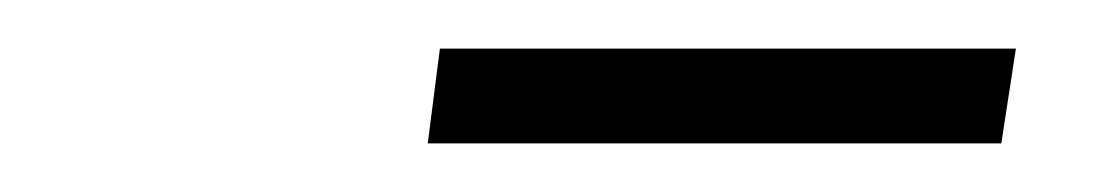

<svg xmlns="http://www.w3.org/2000/svg" viewBox="-20 -735 455 79"><path d="M398 -715 392 -676H156L161 -715Z"/></svg>

Font: Bitter Light
Style: Italic
Weight: 300
Italic angle: -9°
Designer: Sol Matas, and Bitter project Authors
Foundry: Sol Matas
Version: Version 2.001